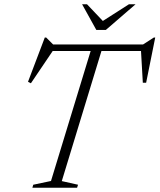

<svg xmlns="http://www.w3.org/2000/svg" viewBox="-20 -878 746 898"><path d="M345 -14 340.5 0H131.5L135.5 -14L218.5 -31.5L404 -639.5H226.5L124.5 -488.5L111 -495.5L189.5 -702.5H196L228.5 -670H649L699.5 -702.5H706L663.5 -491H648L639.5 -639.5H454.5L269 -31ZM614 -858 475 -738H430.5L364 -858H387L461 -780L583 -858Z"/></svg>

Font: Newsreader Text Light
Style: Italic
Weight: 300
Italic angle: -17°
Designer: Hugues Gentile
Foundry: Production Type
Version: Version 1.001